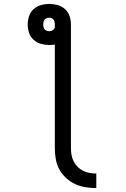

<svg xmlns="http://www.w3.org/2000/svg" viewBox="-20 -755 640 977"><path d="M470 202Q442 202 414.5 197.5Q387 193 362 181.5Q337 170 316 150.5Q295 131 282 107Q269 83 264 55.5Q259 28 259 0V-528Q252 -527 244.5 -526.5Q237 -526 230 -526Q209 -526 188 -532Q167 -538 151 -552.5Q135 -567 128 -588Q121 -609 121 -630Q121 -652 128 -673Q135 -694 151 -708.5Q167 -723 188 -729Q209 -735 231 -735Q252 -735 273.5 -729Q295 -723 311 -708.5Q327 -694 334 -673Q341 -652 341 -630V0Q341 17 344 34Q347 51 355 66.5Q363 82 375.5 94.5Q388 107 403.5 114.5Q419 122 436 125Q453 128 470 128ZM230 -596Q240 -596 248 -601Q256 -606 259 -615V-630Q259 -637 257.5 -643.5Q256 -650 252.5 -655Q249 -660 242.5 -662.5Q236 -665 230 -665Q224 -665 217.5 -662.5Q211 -660 207 -655Q203 -650 201.5 -643.5Q200 -637 200 -630Q200 -624 201.5 -617.5Q203 -611 207 -606Q211 -601 217.5 -598.5Q224 -596 230 -596Z"/></svg>

Font: Nova Nerd Font
Style: Regular
Weight: 400
Designer: Belleve Invis
Foundry: Belleve Invis
Version: Version 24.1.4; ttfautohint (v1.8.4);Nerd Fonts 3.1.1